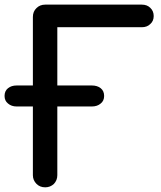

<svg xmlns="http://www.w3.org/2000/svg" viewBox="-41 -801 687 821"><path d="M152.3 0Q129.9 0 115.2 -14.6Q99.6 -30.3 99.6 -51.8Q99.6 -277.3 99.6 -728.5Q99.6 -752 115.2 -766.6Q129.9 -781.2 152.3 -781.2Q290 -781.2 565.4 -781.2Q587.9 -781.2 601.6 -767.6Q616.2 -753.9 616.2 -732.4Q616.2 -710.9 601.6 -698.2Q587.9 -684.6 565.4 -684.6Q444.3 -684.6 204.1 -684.6Q204.1 -526.4 204.1 -51.8Q204.1 -30.3 189.5 -14.6Q173.8 0 152.3 0ZM30.3 -345.7Q7.8 -345.7 -6.8 -358.4Q-21.5 -370.1 -21.5 -390.6Q-21.5 -412.1 -6.8 -423.8Q7.8 -435.5 30.3 -435.5Q137.7 -435.5 351.6 -435.5Q375 -435.5 389.6 -423.8Q404.3 -412.1 404.3 -390.6Q404.3 -370.1 389.6 -358.4Q375 -345.7 351.6 -345.7Q245.1 -345.7 30.3 -345.7Z"/></svg>

Font: Abed
Style: Bold
Weight: 700
Designer: Johan Aakerlund
Version: Version 3.105